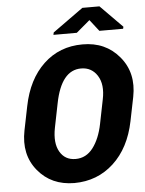

<svg xmlns="http://www.w3.org/2000/svg" viewBox="-61 -963 774 1022"><g transform="rotate(-5 326.5 -452.5)"><path d="M382.8 -594.2Q276.9 -594.2 242.7 -420.4L216.8 -291.5Q201.2 -211.4 228.5 -164.1Q255.9 -116.7 312.5 -116.7Q369.1 -116.7 405.8 -165Q442.4 -213.4 458 -291.5L483.9 -420.4Q500 -498.5 469.7 -546.4Q439.5 -594.2 382.8 -594.2ZM294.9 10.3Q171.9 9.8 100.6 -77.1Q28.8 -164.1 54.2 -291.5L80.1 -419.4Q108.4 -561 193.4 -641.1Q278.3 -721.2 401.4 -721.2Q524.4 -721.7 597.7 -633.8Q671.4 -545.9 646.5 -419.4L620.6 -291.5Q591.8 -150.4 504.9 -70.3Q418 9.8 294.9 10.3ZM627 -795.9 624.5 -785.2H497.6L449.7 -846.7L377 -785.2H252L254.9 -797.9L418 -915H509.3Z"/></g></svg>

Font: Roboto-BlackItalic
Style: Italic
Weight: 900
Italic angle: -12°
Designer: Google
Version: Version 1.100141; 2013